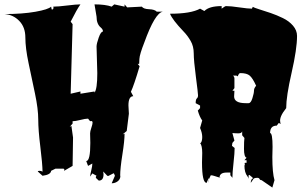

<svg xmlns="http://www.w3.org/2000/svg" viewBox="-22 -766 1389 873"><path d="M564 -249 554.2 -170.4 535.6 -154.8 544.4 -158.2Q544.4 -126 534.4 -63Q524.4 0 524.4 33.2H525.4Q525.4 49.3 513.2 58.3Q501 67.4 485.8 67.4L500.5 33.2L496.1 22.5L494.1 22L470.2 34.2L465.8 33.2L447.3 13.7L448.7 26.9Q448.7 55.2 427.2 55.2Q426.3 54.2 422.4 50.8Q413.6 43.9 413.6 40Q413.6 36.1 417 33.2L397.9 22.5L387.7 37.1Q388.2 27.8 393.1 8.1Q397.9 -11.7 397.9 -22.5L378.4 -11.7L370.1 -33.7Q388.7 -33.7 388.7 -116.2L387.7 -159.7Q387.7 -168.5 393.3 -184.8Q398.9 -201.2 398.9 -208.5Q398.9 -215.8 392.1 -215.8L387.7 -214.8L378.4 -226.6Q366.7 -226.6 343.5 -220.7Q320.3 -214.8 308.1 -214.8V-204.1L294.9 -189L302.7 -193.4Q310.1 -142.1 310.1 -140.6L308.1 -11.7L269.5 10.7L270.5 3.4L267.1 1H230L210.4 10.7Q209 28.3 171.4 33.2L149.9 13.7Q149.9 10.7 157.7 10.7Q165.5 10.7 171.4 14.6Q170.9 -22 161.4 -98.4Q151.9 -174.8 151.9 -222.4Q151.9 -270 137.2 -340.1Q122.6 -410.2 107.9 -479Q93.3 -547.9 93.3 -595.2Q93.3 -642.6 65.4 -671.1Q37.6 -699.7 -2 -702.1Q80.1 -702.1 139.2 -712.6Q198.2 -723.1 210.4 -735.8L212.9 -723.6L214.8 -722.7Q221.2 -722.7 221.2 -732.4L220.2 -735.8Q242.2 -735.8 283.4 -741Q324.7 -746.1 343.8 -746.1Q328.1 -724.6 299.3 -667.5L308.1 -656.2L299.3 -339.8L343.8 -350.1V-339.8L407.7 -350.1V-344.7Q420.4 -361.3 420.4 -433.6L417 -554.2Q417 -567.4 426.8 -595Q436.5 -622.6 446.3 -622.6Q446.3 -632.3 436.5 -640.6Q417 -656.7 417 -690.4L407.7 -746.1Q457 -746.1 485.8 -735.8L497.6 -746.1L544.4 -735.8V-746.1L556.2 -732.4L623 -735.8Q630.4 -725.1 656 -724.1Q681.6 -723.1 690.9 -712.9H718.3Q682.6 -707 634.3 -573.2Q612.8 -518.6 611.8 -498L610.8 -475.6H604L612.8 -464.8Q587.4 -378.9 573.2 -348.6L584 -328.6Q562 -328.6 562 -286.6Z M1091.3 -16.6 1090.3 -22.5Q1090.3 -24.9 1091.3 -25.9H1099.1V-37.6H1089.4L1099.1 -48.8Q1087.4 -52.2 1087.4 -89.1Q1087.4 -126 1089.4 -138.7L1079.1 -150.9V-168.9Q1076.7 -159.7 1062.3 -159.7Q1047.9 -159.7 1034.7 -161.1L1043.9 -127L1034.7 -116.2L1032.7 -103L1043.9 -93.8H1044.9Q1044.9 -71.3 1039.8 -25.6Q1034.7 20 1034.7 42.5L1025.4 30.8V18.6H1008.3Q977.1 18.6 976.1 41Q970.2 40 957 35.4Q943.8 30.8 936.5 30.8L927.2 50.3V42.5L917.5 65.4Q896.5 65.4 896.5 -27.8L897.5 -70.3Q897.5 -104 887.7 -116.2H891.1Q897.5 -125 897.5 -143.3Q897.5 -161.6 887.7 -184.1L897.5 -218.3Q886.2 -232.9 877.4 -263.2L887.7 -274.4V-286.1L867.7 -296.9Q867.7 -314 873 -318.4Q878.4 -322.8 878.4 -332.5Q878.4 -342.3 868.7 -416.5Q858.9 -490.7 858.9 -523.2Q858.9 -555.7 844.7 -580.1Q830.6 -604.5 812.5 -623Q761.2 -676.8 751 -703.6Q846.2 -703.6 887.7 -726.6L907.2 -715.8Q928.7 -738.3 985.8 -738.3V-726.6Q1001.5 -738.3 1005.4 -738.3Q1027.3 -738.3 1066.4 -732.4Q1105.5 -726.6 1123.5 -726.6L1127.4 -734.9Q1132.8 -731 1157 -723.6Q1181.2 -716.3 1208.7 -706.8Q1236.3 -697.3 1264.2 -683.8Q1292 -670.4 1310.3 -649.2Q1328.6 -627.9 1328.6 -602.5Q1328.6 -543.5 1304 -435.8Q1279.3 -328.1 1279.3 -274.4Q1246.6 -233.9 1252.4 -210.4Q1252.4 -205.6 1254.9 -202.1L1245.6 -207L1236.3 -194.8Q1206.1 -194.8 1206.1 -161.1Q1217.3 -161.1 1217.3 -98.1L1216.3 -51.8Q1216.3 20 1226.1 53.2L1216.3 86.9L1167.5 53.2Q1160.6 53.2 1158.2 47.9Q1155.8 42.5 1147.9 42.5Q1140.1 42.5 1135.7 44.2Q1131.3 45.9 1129.9 48.1Q1128.4 50.3 1125 55.7Q1121.6 61 1118.2 65.4Q1118.2 48.8 1128.9 44.4Q1128.9 43 1111.8 29.3L1108.4 30.8V47.4Q1107.9 41.5 1103 35.6Q1089.4 19 1089.4 -14.2Q1091.3 -14.2 1091.3 -16.6ZM1043.9 -353.5 1042.5 -327.6Q1042.5 -296.9 1095.2 -296.9H1108.4Q1118.7 -296.9 1125.7 -319.6Q1132.8 -342.3 1132.8 -353.8Q1132.8 -365.2 1142.6 -376Q1127 -410.6 1113.5 -422.1Q1100.1 -433.6 1071.3 -433.6Q1065.4 -433.6 1062.3 -426.3Q1059.1 -418.9 1058.1 -418.9L1053.2 -422.4H1036.1Q1039.1 -421.9 1041.5 -417.7Q1043.9 -413.6 1043.9 -409.7V-365.2L1034.7 -353.5ZM927.2 65.4Q926.3 62 926.3 56.9Q926.3 51.8 927.2 50.3ZM976.1 41 982.9 42.5H976.1Z"/></svg>

Font: Butcherman
Style: Regular
Weight: 400
Version: Version 001.004